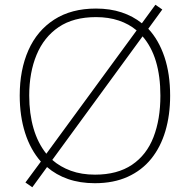

<svg xmlns="http://www.w3.org/2000/svg" viewBox="-20 -761 799 808"><path d="M696 -358Q696 -277 676 -209.5Q656 -142 616.5 -93Q577 -44 517.5 -17Q458 10 379 10Q317 10 266.5 -7.5Q216 -25 178 -58L116 27L87 7L152 -81Q108 -131 85.5 -202Q63 -273 63 -359Q63 -467 99.5 -549.5Q136 -632 208 -678.5Q280 -725 384 -725Q443 -725 491.5 -709Q540 -693 577 -663L634 -741L663 -721L604 -640Q648 -593 672 -521.5Q696 -450 696 -358ZM655 -358Q655 -522 580 -608L200 -88Q233 -59 278 -42.5Q323 -26 380 -26Q474 -26 535.5 -67.5Q597 -109 626 -184Q655 -259 655 -358ZM103 -359Q103 -283 121 -221Q139 -159 175 -114L555 -633Q523 -660 480 -674.5Q437 -689 384 -689Q289 -689 227 -647Q165 -605 134 -530.5Q103 -456 103 -359Z"/></svg>

Font: Noto Sans Khmer ExtraLight
Style: Regular
Weight: 250
Version: Version 2.003